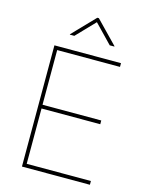

<svg xmlns="http://www.w3.org/2000/svg" viewBox="-137 -1029 853 1113"><g transform="rotate(15 289.5 -473.0)"><path d="M106.4 0V-727.5H505.9V-705.1H128.9V-377H481.4V-354.5H128.9V-22.5H514.2V0ZM203.6 -810.5H176.8V-813L305.2 -946.3H314.5L443.8 -813V-810.5H416L309.6 -920.9Z"/></g></svg>

Font: Inter 18pt Thin
Style: Regular
Weight: 250
Designer: Rasmus Andersson
Foundry: rsms
Version: Version 4.001;git-66647c0bb